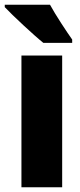

<svg xmlns="http://www.w3.org/2000/svg" viewBox="-34 -786 337 806"><path d="M176 -766H-14V-756C18 -722 109 -637 148 -606H269V-620C247 -651 198 -725 176 -766ZM227 0V-553H56V0Z"/></svg>

Font: Noto Sans Khmer Condensed Black
Style: Regular
Weight: 900
Width: 3
Designer: Danh Hong and the Monotype Design Team
Foundry: Monotype Imaging Inc.
Version: Version 2.004